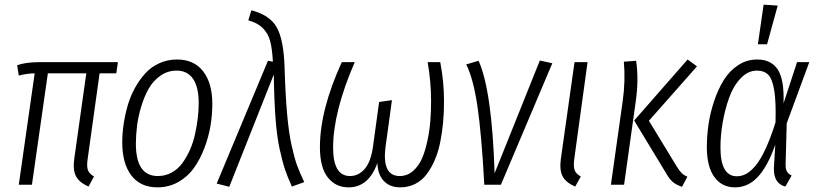

<svg xmlns="http://www.w3.org/2000/svg" viewBox="-20 -788 3492 819"><path d="M404.8 -475.1 354 -110.8Q349.1 -78.6 355 -62.7Q360.8 -46.9 380.9 -35.2L357.9 7.8Q317.9 -9.3 304 -36.6Q290 -64 296.9 -111.8L348.1 -475.1H184.1L116.2 0H60.1L127.9 -475.1Q98.1 -475.1 60.1 -465.8L53.2 -509.8Q89.4 -522.9 148.9 -522.9H482.9L476.1 -475.1Z M651.4 11.2Q579.1 11.2 540.3 -39.6Q501.5 -90.3 501.5 -180.2Q501.5 -217.8 507.1 -256.8Q512.7 -295.9 524.2 -336.2Q535.6 -376.5 554.9 -411.6Q574.2 -446.8 599.1 -474.4Q624 -502 659.2 -518.1Q694.3 -534.2 735.4 -534.2Q807.6 -534.2 846.7 -483.6Q885.7 -433.1 885.7 -344.2Q885.7 -298.8 877.9 -251.7Q870.1 -204.6 852.1 -157Q834 -109.4 807.9 -72.3Q781.7 -35.2 741.2 -12Q700.7 11.2 651.4 11.2ZM653.3 -37.1Q685.1 -37.1 712.2 -52Q739.3 -66.9 757.8 -92.3Q776.4 -117.7 790.3 -148.9Q804.2 -180.2 812 -216.1Q819.8 -252 823.7 -284.7Q827.6 -317.4 827.6 -348.1Q827.6 -416.5 803.5 -451.7Q779.3 -486.8 733.4 -486.8Q695.3 -486.8 664.6 -465.3Q633.8 -443.8 614.7 -410.6Q595.7 -377.4 582.8 -334.7Q569.8 -292 564.7 -252.2Q559.6 -212.4 559.6 -174.8Q559.6 -37.1 653.3 -37.1Z M1052.2 -744.1Q1131.3 -723.6 1160.6 -671.1Q1189.9 -618.7 1193.8 -502.9Q1197.3 -385.3 1204.6 -302.7Q1211.9 -220.2 1224.4 -165.3Q1236.8 -110.4 1247.8 -80.8Q1258.8 -51.3 1277.8 -11.2L1225.1 7.8Q1206.5 -33.2 1195.8 -64.9Q1185.1 -96.7 1173.1 -150.9Q1161.1 -205.1 1155.3 -283.4Q1149.4 -361.8 1147.9 -470.2L958 8.8L904.3 -4.9L1123 -528.8L1144 -524.9Q1141.1 -580.6 1132.3 -613Q1123.5 -645.5 1101.3 -668Q1079.1 -690.4 1039.1 -701.2Z M1466.8 11.2Q1411.6 11.2 1378.2 -31.2Q1344.7 -73.7 1344.7 -160.2Q1344.7 -319.3 1438 -522.9H1493.2Q1400.9 -310.1 1400.9 -158.2Q1400.9 -37.1 1473.1 -37.1Q1508.8 -37.1 1535.2 -66.9Q1561.5 -96.7 1570.8 -161.1L1597.2 -353L1651.9 -360.8L1624 -157.2Q1609.9 -37.1 1685.1 -37.1Q1716.8 -37.1 1741.2 -58.1Q1765.6 -79.1 1779.8 -111.3Q1793.9 -143.6 1803.2 -187.7Q1812.5 -231.9 1815.7 -272.9Q1818.8 -314 1818.8 -357.9Q1818.8 -438.5 1804.2 -522.9H1857.9Q1874 -440.4 1874 -356Q1874 -309.1 1870.1 -266.1Q1866.2 -223.1 1857.7 -180.9Q1849.1 -138.7 1834.2 -104.5Q1819.3 -70.3 1799.3 -43.9Q1779.3 -17.6 1750.5 -3.2Q1721.7 11.2 1687 11.2Q1643.1 11.2 1617.2 -16.1Q1591.3 -43.5 1589.8 -92.8Q1552.7 11.2 1466.8 11.2Z M2021.5 -528.8Q2078.6 -401.4 2089.8 -48.8L2282.7 -529.8L2335.9 -518.1L2116.7 0H2045.9Q2034.2 -215.3 2016.6 -334.2Q1999 -453.1 1968.8 -513.2Z M2486.3 -522.9 2429.7 -110.8Q2425.3 -78.1 2431.2 -62.3Q2437 -46.4 2457.5 -35.2L2433.6 7.8Q2393.6 -9.3 2379.6 -36.6Q2365.7 -64 2372.6 -111.8L2430.7 -522.9Z M2889.2 8.8Q2863.8 0.5 2849.4 -12.2Q2835 -24.9 2820.3 -50.8L2685.1 -273.9L2913.1 -534.2L2953.1 -504.9L2748 -272.9L2867.2 -77.1Q2879.4 -57.6 2888.7 -48.8Q2897.9 -40 2912.1 -34.2ZM2585.9 0 2636.2 -356.9Q2648.4 -443.4 2641.1 -524.9L2693.4 -528.8Q2705.6 -448.7 2691.4 -352.1L2642.1 0Z M3237.3 -768.1 3297.4 -764.2 3252 -599.1H3212.9ZM3210 -534.2Q3269.5 -534.2 3297.6 -491.5Q3325.7 -448.7 3322.3 -347.2L3379.9 -522.9H3432.1L3335.9 -262.2L3331.1 -88.9Q3330.6 -66.9 3336.9 -56.2Q3343.3 -45.4 3356.9 -39.1L3330.1 7.8Q3278.8 -4.9 3281.2 -73.2L3287.1 -170.9Q3254.9 -79.1 3213.1 -33.9Q3171.4 11.2 3115.2 11.2Q3059.1 11.2 3027.1 -33Q2995.1 -77.1 2995.1 -160.2Q2995.1 -208.5 3002.4 -258.3Q3009.8 -308.1 3026.6 -358.2Q3043.5 -408.2 3067.6 -447Q3091.8 -485.8 3128.7 -510Q3165.5 -534.2 3210 -534.2ZM3209 -486.8Q3170.4 -486.8 3139.2 -453.9Q3107.9 -420.9 3089.8 -370.1Q3071.8 -319.3 3062.5 -264.4Q3053.2 -209.5 3053.2 -159.2Q3053.2 -36.1 3123 -36.1Q3144 -36.1 3163.3 -46.6Q3182.6 -57.1 3203.4 -82Q3224.1 -106.9 3245.6 -153.1Q3267.1 -199.2 3288.1 -266.1Q3290.5 -354 3282.7 -402.1Q3274.9 -450.2 3257.6 -468.5Q3240.2 -486.8 3209 -486.8Z"/></svg>

Font: Fira Sans Compressed Light
Style: Italic
Weight: 300
Width: 3
Italic angle: -8°
Designer: Carrois Corporate & Edenspiekermann AG
Foundry: Carrois Corporate GbR & Edenspiekermann AG
Version: Version 4.203;PS 004.203;hotconv 1.0.88;makeotf.lib2.5.64775